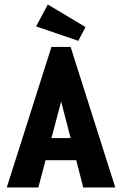

<svg xmlns="http://www.w3.org/2000/svg" viewBox="-20 -831 540 851"><path d="M349 0 318 -121H182L150 0H10L208 -623H293L491 0ZM251 -381 208 -219H293ZM327 -650 140 -714 192 -811 359 -711Z"/></svg>

Font: Inconsolata Black
Style: Regular
Weight: 900
Monospace: yes
Designer: Raph Levien, Cyreal, Brenton Simpson
Foundry: Raph Levien, Cyreal, Google
Version: Version 3.001; ttfautohint (v1.8.2.53-6de2)